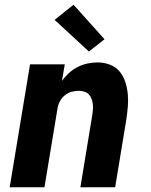

<svg xmlns="http://www.w3.org/2000/svg" viewBox="-20 -792 640 812"><path d="M21 0 107 -520H254L242 -450Q255 -468 272 -483.5Q289 -499 309 -509Q329 -519 350.5 -523.5Q372 -528 393 -528Q420 -528 445 -518.5Q470 -509 486 -489.5Q502 -470 510 -445Q518 -420 520.5 -393.5Q523 -367 520.5 -339.5Q518 -312 514 -285L467 0H320Q332 -76 345 -152Q358 -228 370 -304Q372 -316 373 -328Q374 -340 372.5 -352Q371 -364 367 -374.5Q363 -385 355.5 -393Q348 -401 336.5 -404.5Q325 -408 313 -408Q298 -408 282 -403.5Q266 -399 253 -388Q240 -377 232.5 -362Q225 -347 223 -332L168 0ZM356 -574 211 -708 291 -772 422 -626Z"/></svg>

Font: Iosevka SS04 Heavy Extended
Style: Italic
Weight: 900
Width: 7
Italic angle: -9°
Monospace: yes
Designer: Belleve Invis
Foundry: Belleve Invis
Version: Version 19.0.0; ttfautohint (v1.8.4)